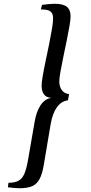

<svg xmlns="http://www.w3.org/2000/svg" viewBox="-20 -810 482 1020"><path d="M84 190Q70 190 54.5 188.5Q39 187 22 185L25 161Q58 161 78 150.5Q98 140 109.5 113Q121 86 129 39L164 -163Q173 -217 195.5 -251Q218 -285 253 -290Q225 -292 213 -309.5Q201 -327 201 -354Q201 -371 207 -406.5Q213 -442 222.5 -486.5Q232 -531 241 -575.5Q250 -620 256 -656Q262 -692 262 -711Q262 -731 255 -741.5Q248 -752 234 -756Q220 -760 197 -760L203 -784Q225 -787 241 -788.5Q257 -790 270 -790Q315 -790 335 -774Q355 -758 355 -723Q355 -706 349 -671Q343 -636 334 -592.5Q325 -549 316 -505.5Q307 -462 301 -428Q295 -394 295 -379Q295 -349 308.5 -331Q322 -313 347 -310L341 -277Q306 -273 282.5 -240.5Q259 -208 249 -150L213 64Q205 113 190.5 140.5Q176 168 151 179Q126 190 84 190Z"/></svg>

Font: Sansita Swashed Light
Style: Regular
Weight: 300
Designer: Pablo Cosgaya
Foundry: Omnibus-Type
Version: Version 1.003